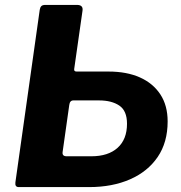

<svg xmlns="http://www.w3.org/2000/svg" viewBox="-20 -762 737 782"><path d="M56.4 0Q40.2 0 42.7 -19.3L141.8 -721.9Q143.5 -732.3 148.4 -737.1Q153.2 -742 165.1 -742H293.4Q319.5 -742 316.1 -718.7L282.2 -481.1Q280.5 -470.6 292.1 -470.6H422.3Q495.6 -470.6 549.3 -446.9Q603.1 -423.1 633 -377.7Q662.8 -332.4 662.8 -267.3Q662.8 -182.3 622.3 -122.7Q581.7 -63.1 509.6 -31.6Q437.4 0 343.2 0ZM251.3 -125.5H352.2Q420.7 -125.5 459 -160Q497.3 -194.6 497.3 -258Q497.3 -310.7 466.1 -331.9Q434.9 -353 383.5 -353H278.6Q264.5 -353 262.1 -334.4L235 -142.8Q232.6 -125.5 251.3 -125.5Z"/></svg>

Font: Libre Franklin Thin
Style: Italic
Weight: 100
Italic angle: -8°
Designer: Pablo Impallari, Rodrigo Fuenzalida, Nhung Nguyen
Foundry: Impallari Type
Version: Version 3.000